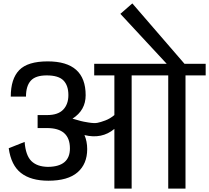

<svg xmlns="http://www.w3.org/2000/svg" viewBox="-20 -1103 1223 1123"><path d="M1059 -730 754 -1083 684 -1022 955 -730H531V-662H649V-430Q624 -409 596 -398.5Q568 -388 549.5 -384.5Q531 -381 497.5 -386.5Q464 -392 453.5 -395Q443 -398 404 -409Q481 -458 481 -546Q481 -744 259 -744Q142 -744 92.5 -693Q43 -642 43 -538H132Q132 -600 160 -631Q188 -662 253 -662Q322 -662 351 -632.5Q380 -603 380 -547Q380 -493 349.5 -461.5Q319 -430 256 -430H200V-354H255Q389 -354 389 -235Q389 -128 260 -127Q197 -128 163.5 -161Q130 -194 124 -273L31 -236Q45 -136 103 -91Q161 -46 263 -46Q377 -46 433.5 -95Q490 -144 490 -231Q490 -276 474 -313Q576 -288 649 -349V0H750V-662H964V0H1065V-662H1183V-730Z"/></svg>

Font: Glegoo
Style: Bold
Weight: 700
Version: Version 2.0.1; ttfautohint (v0.9) -r 48 -G 60